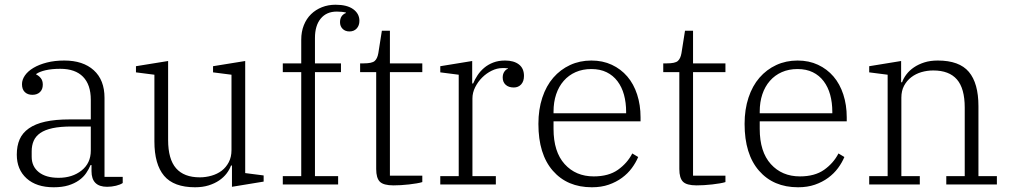

<svg xmlns="http://www.w3.org/2000/svg" viewBox="-20 -780 4270 812"><path d="M207 12Q134 12 92.5 -25.5Q51 -63 51 -126Q51 -163 63 -190.5Q75 -218 102 -237Q129 -256 171.5 -265.5Q214 -275 275 -275H364V-358Q364 -422 331 -455.5Q298 -489 235 -489Q199 -489 173 -483Q147 -477 133 -467V-465Q144 -460 152.5 -449.5Q161 -439 161 -422Q161 -402 149 -390.5Q137 -379 117 -379Q97 -379 85 -390.5Q73 -402 73 -424Q73 -443 85.5 -461Q98 -479 121.5 -493Q145 -507 178 -515.5Q211 -524 252 -524Q331 -524 376.5 -483Q422 -442 422 -366V-32H499V-6Q489 1 470.5 5.5Q452 10 433 10Q367 10 367 -56V-82H363Q356 -65 344.5 -48Q333 -31 314 -17.5Q295 -4 269 4Q243 12 207 12ZM228 -28Q286 -28 325 -59Q364 -90 364 -143V-245H283Q235 -245 202.5 -238Q170 -231 150.5 -217.5Q131 -204 122.5 -184.5Q114 -165 114 -140V-117Q114 -76 144 -52Q174 -28 228 -28Z M805 12Q715 12 674 -36.5Q633 -85 633 -182V-464L555 -474V-500L691 -522V-188Q691 -107 724.5 -68.5Q758 -30 825 -30Q850 -30 874.5 -37Q899 -44 917.5 -58Q936 -72 947.5 -94Q959 -116 959 -145V-464L881 -474V-500L1017 -522V-48L1095 -38V-12L961 10V-80H957Q951 -63 938.5 -46.5Q926 -30 907 -17Q888 -4 862.5 4Q837 12 805 12Z M1176 -35H1254V-475H1176V-512H1254V-612Q1254 -646 1265 -673.5Q1276 -701 1295.5 -720Q1315 -739 1341.5 -749.5Q1368 -760 1399 -760Q1448 -760 1474 -741Q1500 -722 1500 -692Q1500 -672 1488.5 -659.5Q1477 -647 1458 -647Q1440 -647 1429 -658Q1418 -669 1418 -686Q1418 -715 1443 -725V-727Q1435 -729 1425 -730Q1415 -731 1404 -731Q1361 -731 1336.5 -701.5Q1312 -672 1312 -619V-512H1422V-475H1312V-35H1410V0H1176Z M1644 4Q1602 4 1586.5 -11.5Q1571 -27 1571 -65V-475H1503V-512H1518Q1553 -512 1564.5 -522Q1576 -532 1580 -555L1595 -650H1629V-512H1766V-475H1629V-37H1766V-10Q1757 -7 1742 -4.5Q1727 -2 1710 0Q1693 2 1675.5 3Q1658 4 1644 4Z M1842 -35H1920V-464L1842 -474V-500L1977 -522V-427H1981Q1988 -444 1999.5 -461.5Q2011 -479 2027.5 -493Q2044 -507 2066 -515.5Q2088 -524 2116 -524Q2153 -524 2174.5 -507.5Q2196 -491 2196 -459Q2196 -436 2184 -423Q2172 -410 2153 -410Q2131 -410 2118.5 -421.5Q2106 -433 2106 -452Q2106 -467 2113 -477Q2120 -487 2128 -489V-491Q2120 -492 2115 -492Q2110 -492 2104 -492Q2082 -492 2059.5 -481Q2037 -470 2019 -452Q2001 -434 1989.5 -411Q1978 -388 1978 -364V-35H2077V0H1842Z M2483 12Q2379 12 2318 -58Q2257 -128 2257 -256Q2257 -317 2273.5 -367Q2290 -417 2320 -451.5Q2350 -486 2391 -505Q2432 -524 2481 -524Q2529 -524 2567.5 -506Q2606 -488 2633 -456.5Q2660 -425 2674.5 -380.5Q2689 -336 2689 -284V-267H2321V-235Q2321 -138 2368 -86Q2415 -34 2491 -34Q2554 -34 2593.5 -62Q2633 -90 2654 -131L2679 -116Q2669 -92 2652 -69Q2635 -46 2610.5 -28Q2586 -10 2554.5 1Q2523 12 2483 12ZM2321 -301H2628V-307Q2628 -346 2619 -379Q2610 -412 2591.5 -436.5Q2573 -461 2545.5 -474.5Q2518 -488 2481 -488Q2444 -488 2414.5 -475Q2385 -462 2364 -438Q2343 -414 2332 -381Q2321 -348 2321 -308Z M2926 4Q2884 4 2868.5 -11.5Q2853 -27 2853 -65V-475H2785V-512H2800Q2835 -512 2846.5 -522Q2858 -532 2862 -555L2877 -650H2911V-512H3048V-475H2911V-37H3048V-10Q3039 -7 3024 -4.5Q3009 -2 2992 0Q2975 2 2957.5 3Q2940 4 2926 4Z M3355 12Q3251 12 3190 -58Q3129 -128 3129 -256Q3129 -317 3145.5 -367Q3162 -417 3192 -451.5Q3222 -486 3263 -505Q3304 -524 3353 -524Q3401 -524 3439.5 -506Q3478 -488 3505 -456.5Q3532 -425 3546.5 -380.5Q3561 -336 3561 -284V-267H3193V-235Q3193 -138 3240 -86Q3287 -34 3363 -34Q3426 -34 3465.5 -62Q3505 -90 3526 -131L3551 -116Q3541 -92 3524 -69Q3507 -46 3482.5 -28Q3458 -10 3426.5 1Q3395 12 3355 12ZM3193 -301H3500V-307Q3500 -346 3491 -379Q3482 -412 3463.5 -436.5Q3445 -461 3417.5 -474.5Q3390 -488 3353 -488Q3316 -488 3286.5 -475Q3257 -462 3236 -438Q3215 -414 3204 -381Q3193 -348 3193 -308Z M3656 -35H3734V-464L3656 -474V-500L3791 -522V-432H3795Q3801 -449 3813.5 -465.5Q3826 -482 3845 -495Q3864 -508 3889 -516Q3914 -524 3946 -524Q4037 -524 4077.5 -476Q4118 -428 4118 -331V-35H4196V0H3982V-35H4060V-325Q4060 -406 4027 -444Q3994 -482 3927 -482Q3901 -482 3877 -475Q3853 -468 3834 -453.5Q3815 -439 3803.5 -417.5Q3792 -396 3792 -367V-35H3870V0H3656Z"/></svg>

Font: IBM Plex Serif Light
Style: Regular
Weight: 300
Designer: Mike Abbink, Paul van der Laan, Pieter van Rosmalen
Foundry: Bold Monday
Version: Version 3.001